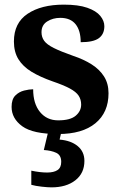

<svg xmlns="http://www.w3.org/2000/svg" viewBox="-20 -568 528 828"><path d="M231 10Q122 10 76 -23.5Q30 -57 30 -107Q30 -140 46 -156Q62 -172 84 -177.5Q106 -183 123 -183Q123 -121 152.5 -85Q182 -49 231 -49Q283 -49 306.5 -69Q330 -89 330 -117Q330 -139 319 -155.5Q308 -172 281 -186.5Q254 -201 207 -217Q153 -236 116 -258.5Q79 -281 59.5 -312.5Q40 -344 40 -389Q40 -469 99 -508.5Q158 -548 255 -548Q318 -548 356.5 -534.5Q395 -521 412.5 -499.5Q430 -478 430 -455Q430 -421 406.5 -403.5Q383 -386 328 -386Q328 -436 306 -463.5Q284 -491 240 -491Q208 -491 183.5 -475.5Q159 -460 159 -429Q159 -408 170.5 -392Q182 -376 212 -361Q242 -346 296 -327Q341 -312 375 -290.5Q409 -269 428.5 -238.5Q448 -208 448 -166Q448 -83 391.5 -36.5Q335 10 231 10ZM202 240Q186 240 159.5 237Q133 234 115 229V168Q153 176 183 176Q212 176 228 165.5Q244 155 244 130Q244 101 222.5 91Q201 81 169 79L190 -9H247L237 34Q286 38 315 62Q344 86 344 126Q344 179 305 209.5Q266 240 202 240Z"/></svg>

Font: Noto Serif Khojki
Style: Bold
Weight: 700
Version: Version 2.003